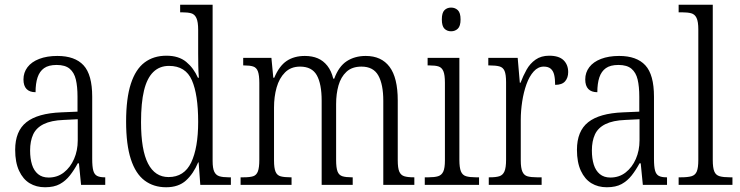

<svg xmlns="http://www.w3.org/2000/svg" viewBox="-20 -780 3120 810"><path d="M170 10Q133 10 105 -7Q77 -24 60.5 -59.5Q44 -95 44 -148Q44 -227 91.5 -264.5Q139 -302 238 -306L307 -309V-372Q307 -415 300 -444.5Q293 -474 274 -490Q255 -506 219 -506Q185 -506 166 -492.5Q147 -479 138.5 -453.5Q130 -428 130 -391Q105 -391 92 -404.5Q79 -418 79 -445Q79 -474 96 -496.5Q113 -519 145.5 -531.5Q178 -544 222 -544Q296 -544 332.5 -504.5Q369 -465 369 -372V-110Q369 -77 373.5 -60.5Q378 -44 389.5 -38Q401 -32 421 -32H424V0H322L313 -91H308Q293 -63 275 -40Q257 -17 232.5 -3.5Q208 10 170 10ZM185 -31Q222 -31 249.5 -52.5Q277 -74 292.5 -109.5Q308 -145 308 -188V-277L248 -274Q196 -272 164.5 -256.5Q133 -241 120 -213Q107 -185 107 -145Q107 -111 115 -85.5Q123 -60 140.5 -45.5Q158 -31 185 -31Z M681 10Q628 10 590 -18.5Q552 -47 532 -108.5Q512 -170 512 -267Q512 -365 532 -426.5Q552 -488 590 -516.5Q628 -545 682 -545Q734 -545 765.5 -519Q797 -493 815 -452H819Q817 -476 816.5 -502.5Q816 -529 816 -555V-654Q816 -688 808.5 -704Q801 -720 786.5 -724Q772 -728 749 -728H740V-760H877V-101Q877 -70 884 -55.5Q891 -41 905.5 -36.5Q920 -32 944 -32H954V0H825L818 -95H816Q796 -47 764.5 -18.5Q733 10 681 10ZM691 -33Q757 -33 786.5 -94.5Q816 -156 816 -266Q816 -381 789.5 -441.5Q763 -502 693 -502Q653 -502 626.5 -476Q600 -450 587.5 -398Q575 -346 575 -265Q575 -147 604.5 -90Q634 -33 691 -33Z M995 0V-32H1008Q1034 -32 1048 -36.5Q1062 -41 1068 -57Q1074 -73 1074 -106V-430Q1074 -463 1068 -479Q1062 -495 1048 -499.5Q1034 -504 1010 -504H1006V-536H1125L1133 -452H1137Q1158 -502 1189.5 -523Q1221 -544 1266 -544Q1297 -544 1320.5 -534Q1344 -524 1361 -502.5Q1378 -481 1386 -448H1390Q1409 -500 1443 -522Q1477 -544 1523 -544Q1589 -544 1623.5 -498Q1658 -452 1658 -356V-104Q1658 -71 1664.5 -56Q1671 -41 1685.5 -36.5Q1700 -32 1725 -32H1728V0H1597V-355Q1597 -424 1576 -461.5Q1555 -499 1505 -499Q1465 -499 1441.5 -477Q1418 -455 1408 -419.5Q1398 -384 1398 -341V-105Q1398 -72 1404 -56.5Q1410 -41 1424.5 -36.5Q1439 -32 1463 -32H1468V0H1337V-355Q1337 -426 1316.5 -462.5Q1296 -499 1246 -499Q1207 -499 1182.5 -474.5Q1158 -450 1147 -411Q1136 -372 1136 -326V-103Q1136 -71 1142.5 -55.5Q1149 -40 1164.5 -36Q1180 -32 1205 -32H1210V0Z M1772 0V-32H1788Q1813 -32 1828 -36.5Q1843 -41 1850 -56Q1857 -71 1857 -103V-431Q1857 -464 1850.5 -479.5Q1844 -495 1830.5 -499.5Q1817 -504 1792 -504H1784V-536H1918V-106Q1918 -73 1924.5 -57Q1931 -41 1946.5 -36.5Q1962 -32 1987 -32H2001V0ZM1883 -648Q1866 -648 1855 -659Q1844 -670 1844 -698Q1844 -726 1855 -737Q1866 -748 1883 -748Q1900 -748 1911.5 -737Q1923 -726 1923 -698Q1923 -670 1911.5 -659Q1900 -648 1883 -648Z M2042 0V-32H2047Q2072 -32 2086.5 -36.5Q2101 -41 2108 -56.5Q2115 -72 2115 -106V-433Q2115 -466 2108.5 -481Q2102 -496 2086.5 -500Q2071 -504 2045 -504H2040V-536H2164L2173 -431H2176Q2187 -460 2201.5 -486Q2216 -512 2239.5 -528.5Q2263 -545 2297 -545Q2338 -545 2357.5 -526Q2377 -507 2377 -476Q2377 -452 2364 -437Q2351 -422 2322 -422Q2322 -447 2318 -464Q2314 -481 2303.5 -490Q2293 -499 2274 -499Q2250 -499 2231.5 -478.5Q2213 -458 2201 -424.5Q2189 -391 2183 -351.5Q2177 -312 2177 -275V-103Q2177 -71 2184 -55.5Q2191 -40 2206 -36Q2221 -32 2245 -32H2265V0Z M2540 10Q2503 10 2475 -7Q2447 -24 2430.5 -59.5Q2414 -95 2414 -148Q2414 -227 2461.5 -264.5Q2509 -302 2608 -306L2677 -309V-372Q2677 -415 2670 -444.5Q2663 -474 2644 -490Q2625 -506 2589 -506Q2555 -506 2536 -492.5Q2517 -479 2508.5 -453.5Q2500 -428 2500 -391Q2475 -391 2462 -404.5Q2449 -418 2449 -445Q2449 -474 2466 -496.5Q2483 -519 2515.5 -531.5Q2548 -544 2592 -544Q2666 -544 2702.5 -504.5Q2739 -465 2739 -372V-110Q2739 -77 2743.5 -60.5Q2748 -44 2759.5 -38Q2771 -32 2791 -32H2794V0H2692L2683 -91H2678Q2663 -63 2645 -40Q2627 -17 2602.5 -3.5Q2578 10 2540 10ZM2555 -31Q2592 -31 2619.5 -52.5Q2647 -74 2662.5 -109.5Q2678 -145 2678 -188V-277L2618 -274Q2566 -272 2534.5 -256.5Q2503 -241 2490 -213Q2477 -185 2477 -145Q2477 -111 2485 -85.5Q2493 -60 2510.5 -45.5Q2528 -31 2555 -31Z M2843 0V-32H2853Q2881 -32 2897 -36.5Q2913 -41 2919.5 -56.5Q2926 -72 2926 -105V-656Q2926 -689 2918.5 -704.5Q2911 -720 2896 -724Q2881 -728 2858 -728H2843V-760H2987V-105Q2987 -72 2993.5 -56.5Q3000 -41 3016 -36.5Q3032 -32 3059 -32H3070V0Z"/></svg>

Font: Noto Serif Khmer Condensed Light
Style: Regular
Weight: 300
Width: 3
Designer: Danh Hong and the Monotype Design Team
Foundry: Monotype Imaging Inc.
Version: Version 2.004